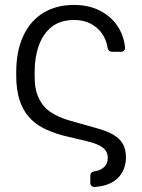

<svg xmlns="http://www.w3.org/2000/svg" viewBox="-20 -558 562 762"><path d="M355.8 121.8Q380 118.3 393.8 104.4Q407.7 90.6 407.7 68.9Q407.7 43 388.1 27.9Q368.6 12.8 326.7 2.8L229.8 -20.2Q184.3 -32.7 150.6 -50.4Q116.8 -68.2 94.1 -94.5Q69.6 -122.5 57 -162.8Q44.4 -203.1 44.4 -258.2V-273.1Q44.7 -355.5 72.3 -415.1Q99.8 -474.8 151.3 -506.6Q202.8 -538.4 273.8 -538.4Q334.9 -538.4 380 -513.8Q421.5 -491.5 446.4 -454.5Q471.2 -417.6 476.2 -370.7Q477.3 -362.2 472.7 -357.2Q468 -352.3 459.2 -352.3H425.8Q409.8 -352.3 407 -369Q402 -400.6 384.4 -425.4Q366.8 -450.3 338.8 -464.5Q310.7 -478.7 275.2 -478.7Q218.4 -478.7 183.6 -450.3Q150.2 -422.6 133.9 -376.6Q117.5 -330.6 117.5 -273.1V-258.2Q116.8 -204.2 133.5 -169.4Q148.8 -135.3 179.9 -113.8Q210.9 -92.3 258.9 -78.8L367.2 -48.3Q406.2 -37.3 430.8 -22.7Q455.3 -8.2 467.5 13.1Q479.8 34.4 479.8 65.3Q479.8 116.5 448.3 148.1Q416.9 179.7 356.9 183.9Q348 184.7 343.2 180Q338.4 175.4 338.4 166.5V140.3Q338.4 124.6 355.8 121.8Z"/></svg>

Font: DeltaSans Light
Style: Regular
Weight: 300
Designer: Rasmus Andersson
Foundry: rsms
Version: Version 3.012